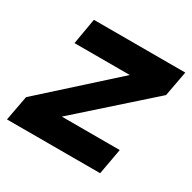

<svg xmlns="http://www.w3.org/2000/svg" viewBox="-131 -625 747 746"><g transform="rotate(30 242.5 -252.0)"><path d="M-12 0 9 -112 315 -388H67L87 -504H497L476 -391L167 -116H427L406 0Z"/></g></svg>

Font: DM Sans ExtraBold
Style: Italic
Weight: 800
Italic angle: -10°
Designer: Colophon Foundry, Jonny Pinhorn
Foundry: Colophon Foundry
Version: Version 4.004;gftools[0.9.30]